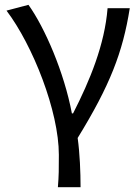

<svg xmlns="http://www.w3.org/2000/svg" viewBox="-20 -577 580 796"><path d="M220 199H314C314 137 311 60 302 -5C436 -223 489 -360 518 -543H426C414 -392 353 -244 283 -107H278C246 -277 166 -462 98 -557L7 -533C116 -389 224 -116 224 65C224 125 224 150 220 199Z"/></svg>

Font: Source Han Sans CN Regular
Style: Regular
Weight: 400
Designer: Ryoko NISHIZUKA (kana & ideographs); Paul D. Hunt (Latin, Greek & Cyrillic); Wenlong ZHANG (bopomofo); Sandoll Communica
Foundry: Adobe Systems Incorporated
Version: Version 1.004;PS 1.004;hotconv 1.0.82;makeotf.lib2.5.63406